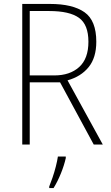

<svg xmlns="http://www.w3.org/2000/svg" viewBox="-20 -734 564 975"><path d="M234 -714Q349 -714 409 -672Q469 -630 469 -522Q469 -441 430 -393Q391 -345 323 -326L502 0H456L285 -316H131V0H93V-714ZM230 -678H131V-351H256Q335 -351 382 -393.5Q429 -436 429 -522Q429 -609 381 -643.5Q333 -678 230 -678ZM314 69Q306 105 289.5 146Q273 187 252 221H230V213Q237 196 246.5 168.5Q256 141 263.5 111.5Q271 82 274 61H314Z"/></svg>

Font: Noto Sans Arabic SemCond ExtLt
Style: Regular
Weight: 200
Width: 4
Designer: Monotype Design Team, Nadine Chahine, Nizar Qandah and Khaled Hosny
Foundry: Monotype Imaging Inc.
Version: Version 2.012; ttfautohint (v1.8.4.7-5d5b)